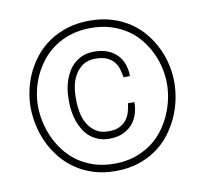

<svg xmlns="http://www.w3.org/2000/svg" viewBox="-66 -611 733 692"><g transform="rotate(-10 300.0 -265.0)"><path d="M412.6 -222.7Q413.1 -204.1 407.7 -183.8Q402.3 -163.6 389.2 -146.7Q376 -129.9 354.2 -119.1Q332.5 -108.4 301.3 -108.4Q277.8 -108.4 259.8 -116Q241.7 -123.5 228.5 -135.5Q215.3 -147.5 206.3 -163.1Q197.3 -178.7 191.9 -195.3Q186.5 -211.9 183.8 -228.3Q181.2 -244.6 181.2 -258.3V-281.7Q181.2 -295.4 183.8 -311.3Q186.5 -327.1 191.9 -343.3Q197.3 -359.4 206.3 -374.5Q215.3 -389.6 228.8 -401.4Q242.2 -413.1 260 -420.2Q277.8 -427.2 301.3 -427.2Q332.5 -427.2 354.2 -417.2Q376 -407.2 389.2 -391.4Q402.3 -375.5 408 -356Q413.6 -336.4 413.1 -317.9H389.6Q387.7 -331.1 383.8 -345.7Q379.9 -360.4 370.6 -372.8Q361.3 -385.3 344.7 -393.3Q328.1 -401.4 301.3 -401.4Q272.5 -401.4 254.4 -388.4Q236.3 -375.5 225.8 -356.9Q215.3 -338.4 211.4 -317.9Q207.5 -297.4 207.5 -282.2V-258.3Q208 -242.7 211.7 -221.7Q215.3 -200.7 225.6 -181.6Q235.8 -162.6 254.2 -149.2Q272.5 -135.7 301.3 -135.3Q328.1 -134.8 344.7 -143.6Q361.3 -152.3 370.6 -165.5Q379.9 -178.7 383.8 -194.1Q387.7 -209.5 389.2 -222.7ZM67.9 -269Q67.9 -241.7 74 -212.4Q80.1 -183.1 92.5 -155Q105 -127 124 -101.8Q143.1 -76.7 169.4 -57.6Q195.8 -38.6 229.2 -27.6Q262.7 -16.6 304.2 -16.6Q345.2 -16.6 378.9 -27.8Q412.6 -39.1 438.7 -57.9Q464.8 -76.7 483.9 -101.8Q502.9 -127 515.4 -155Q527.8 -183.1 533.9 -212.4Q540 -241.7 540 -269Q540 -295.4 533.9 -323.7Q527.8 -352.1 515.4 -379.2Q502.9 -406.2 483.9 -430.7Q464.8 -455.1 438.5 -473.4Q412.1 -491.7 378.7 -502.4Q345.2 -513.2 304.2 -513.2Q263.2 -513.2 229.5 -502.4Q195.8 -491.7 169.7 -473.4Q143.6 -455.1 124.3 -430.7Q105 -406.2 92.5 -379.2Q80.1 -352.1 74 -323.7Q67.9 -295.4 67.9 -269ZM41 -269Q41 -299.3 47.9 -331.1Q54.7 -362.8 68.8 -393.1Q83 -423.3 104.5 -450Q126 -476.6 155.3 -496.6Q184.6 -516.6 221.7 -528.3Q258.8 -540 304.2 -540Q349.6 -540 386.7 -528.3Q423.8 -516.6 452.9 -496.6Q481.9 -476.6 503.4 -450Q524.9 -423.3 539.1 -393.1Q553.2 -362.8 560.1 -331.1Q566.9 -299.3 566.9 -269Q566.9 -237.8 560.1 -204.8Q553.2 -171.9 539.1 -140.9Q524.9 -109.9 503.7 -82.3Q482.4 -54.7 453.1 -34.2Q423.8 -13.7 386.7 -1.7Q349.6 10.3 304.2 10.3Q258.8 10.3 221.7 -1.7Q184.6 -13.7 155.3 -34.4Q126 -55.2 104.5 -82.5Q83 -109.9 68.8 -140.9Q54.7 -171.9 47.9 -204.8Q41 -237.8 41 -269Z"/></g></svg>

Font: TypoPRO Roboto Mono
Style: Regular
Weight: 250
Designer: Google
Version: Version 2.000986; 2015; ttfautohint (v1.3)